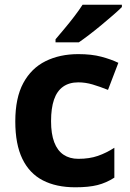

<svg xmlns="http://www.w3.org/2000/svg" viewBox="-20 -786 554 816"><path d="M300 10Q219 10 162 -19.5Q105 -49 75 -111Q45 -173 45 -270Q45 -370 79 -433Q113 -496 173.5 -526Q234 -556 313 -556Q369 -556 410.5 -545Q452 -534 483 -519L439 -404Q404 -418 373.5 -427Q343 -436 313 -436Q274 -436 248 -417.5Q222 -399 209.5 -362.5Q197 -326 197 -271Q197 -217 210.5 -181.5Q224 -146 250 -128.5Q276 -111 313 -111Q360 -111 396 -123.5Q432 -136 466 -158V-31Q432 -9 394.5 0.5Q357 10 300 10ZM498 -756Q484 -742 461 -722Q438 -702 411.5 -680Q385 -658 359.5 -638.5Q334 -619 315 -606H216V-619Q232 -638 253.5 -663.5Q275 -689 296 -716.5Q317 -744 331 -766H498Z"/></svg>

Font: Noto Sans Telugu
Style: Regular
Weight: 400
Designer: Jelle Bosma - Monotype Design Team
Foundry: Monotype Imaging Inc.
Version: Version 2.003